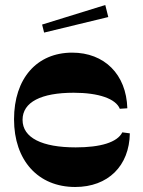

<svg xmlns="http://www.w3.org/2000/svg" viewBox="-20 -738 572 766"><path d="M280 8C411 8 496 -76 498 -206L468 -210C448 -170 381 -150 282 -150C148 -150 70 -188 70 -260C70 -331 145 -368 274 -368C374 -368 442 -344 458 -304L488 -306C484 -442 396 -528 268 -528C127 -528 36 -425 36 -262C36 -98 132 8 280 8ZM148 -640 156 -608 412 -670 400 -718Z"/></svg>

Font: Ribes
Style: Bold
Weight: 900
Designer: Luigi Gorlero
Foundry: Collletttivo
Version: Version 2.100;Glyphs 3.1.2 (3151)